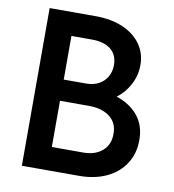

<svg xmlns="http://www.w3.org/2000/svg" viewBox="-81 -791 781 863"><g transform="rotate(10 309.5 -360.0)"><path d="M76.2 -719.7H286.1Q357.9 -719.7 411.4 -696.5Q464.8 -673.3 493.7 -632.1Q522.5 -590.8 522.5 -538.1Q522.5 -490.7 500.2 -448.5Q478 -406.2 441.9 -379.9Q504.9 -359.4 540.8 -314.9Q576.7 -270.5 576.2 -204.1Q576.2 -144 546.6 -97.7Q517.1 -51.3 462.9 -25.6Q408.7 0 337.9 0H76.2ZM337.9 -106.4Q392.1 -106.4 424.8 -135Q457.5 -163.6 457 -212.9Q457.5 -261.7 422.6 -289.3Q387.7 -316.9 328.1 -317.4H194.3V-106.4ZM296.9 -414.1Q329.6 -414.1 354 -427.2Q378.4 -440.4 391.8 -463.9Q405.3 -487.3 405.3 -516.6Q405.3 -564 374.3 -588.6Q343.3 -613.3 289.1 -613.3H194.3V-414.1Z"/></g></svg>

Font: Reddit Sans Vanilla SemiBold
Style: Regular
Weight: 600
Designer: Stephen Hutchings
Foundry: Reddit
Version: Version 1.013